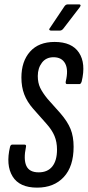

<svg xmlns="http://www.w3.org/2000/svg" viewBox="-20 -853 402 879"><path d="M150 6Q69 6 37.5 -45.5Q6 -97 26 -181Q29 -191 36 -191H92Q101 -191 99 -181Q87 -124 100.5 -94Q114 -64 157 -64Q198 -64 219.5 -91Q241 -118 241 -168Q241 -203 229.5 -230.5Q218 -258 193 -286L131 -356Q104 -387 91 -421Q78 -455 78 -498Q78 -572 117.5 -616.5Q157 -661 230 -661Q309 -661 341.5 -612Q374 -563 354 -480Q350 -468 344 -468H287Q279 -468 281 -480Q294 -533 278.5 -562Q263 -591 225 -591Q191 -591 172 -566Q153 -541 153 -505Q153 -474 164 -451Q175 -428 198 -400L256 -335Q289 -297 303 -262.5Q317 -228 317 -181Q317 -91 272 -42.5Q227 6 150 6ZM213 -713Q208 -713 206 -716.5Q204 -720 208 -724L275 -824Q281 -833 291 -833H342Q347 -833 348.5 -830Q350 -827 346 -821L270 -722Q263 -713 254 -713Z"/></svg>

Font: Sofia Sans Extra Condensed Medium
Style: Italic
Weight: 500
Italic angle: -9°
Version: Version 4.100